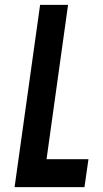

<svg xmlns="http://www.w3.org/2000/svg" viewBox="-20 -770 423 790"><path d="M260 -750 171.5 -115H344L327.5 0H40L145 -750Z"/></svg>

Font: Mohave Light SemiBold
Style: Italic
Weight: 600
Italic angle: -8°
Version: Version 2.003